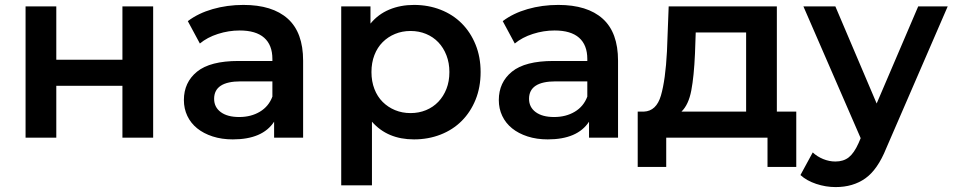

<svg xmlns="http://www.w3.org/2000/svg" viewBox="-20 -560 3878 781"><path d="M84 -534H209V-317H478V-534H603V0H478V-211H209V0H84Z M1213 -313V0H1095V-65Q1048 7 927 7Q882 7 845 -5Q808 -17 782 -38Q756 -59 742 -88.5Q728 -118 728 -153Q728 -225 781.5 -268.5Q835 -312 950 -312H1088V-320Q1088 -377 1054.5 -406.5Q1021 -436 955 -436Q910 -436 866.5 -422Q823 -408 793 -383L744 -474Q786 -506 845 -523Q904 -540 970 -540Q1088 -540 1150.5 -484Q1213 -428 1213 -313ZM1088 -167V-229H959Q851 -229 851 -158Q851 -124 878 -104Q905 -84 953 -84Q1001 -84 1037 -105.5Q1073 -127 1088 -167Z M1935 -267Q1935 -205 1914.5 -154.5Q1894 -104 1858 -68Q1822 -32 1772 -12.5Q1722 7 1664 7Q1556 7 1493 -65V194H1368V-534H1487V-464Q1518 -502 1563.5 -521Q1609 -540 1664 -540Q1722 -540 1772 -520.5Q1822 -501 1858 -465Q1894 -429 1914.5 -378.5Q1935 -328 1935 -267ZM1808 -267Q1808 -304 1796 -335Q1784 -366 1763 -388Q1742 -410 1713 -422Q1684 -434 1650 -434Q1616 -434 1587 -422Q1558 -410 1536.5 -388.5Q1515 -367 1503 -336Q1491 -305 1491 -267Q1491 -229 1503 -198Q1515 -167 1536.5 -145.5Q1558 -124 1587 -112Q1616 -100 1650 -100Q1684 -100 1713 -112Q1742 -124 1763 -146Q1784 -168 1796 -198.5Q1808 -229 1808 -267Z M2494 -313V0H2376V-65Q2329 7 2208 7Q2163 7 2126 -5Q2089 -17 2063 -38Q2037 -59 2023 -88.5Q2009 -118 2009 -153Q2009 -225 2062.5 -268.5Q2116 -312 2231 -312H2369V-320Q2369 -377 2335.5 -406.5Q2302 -436 2236 -436Q2191 -436 2147.5 -422Q2104 -408 2074 -383L2025 -474Q2067 -506 2126 -523Q2185 -540 2251 -540Q2369 -540 2431.5 -484Q2494 -428 2494 -313ZM2369 -167V-229H2240Q2132 -229 2132 -158Q2132 -124 2159 -104Q2186 -84 2234 -84Q2282 -84 2318 -105.5Q2354 -127 2369 -167Z M3219 -106V119H3102V0H2690V119H2574V-106H2599Q2650 -108 2668.5 -171.5Q2687 -235 2693 -351L2700 -534H3140V-106ZM2752 -106H3015V-428H2810L2807 -342Q2803 -250 2792 -192Q2781 -134 2752 -106Z M3835 -534 3585 43Q3550 130 3500 165.5Q3450 201 3379 201Q3339 201 3300 188Q3261 175 3236 152L3286 60Q3304 77 3328.5 87Q3353 97 3378 97Q3411 97 3432.5 80Q3454 63 3472 23L3481 2L3248 -534H3378L3546 -139L3715 -534Z"/></svg>

Font: CMG Sans SemiBold
Style: Regular
Weight: 600
Designer: Julieta Ulanovsky
Foundry: Julieta Ulanovsky
Version: Version 7.200